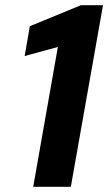

<svg xmlns="http://www.w3.org/2000/svg" viewBox="-20 -720 417 740"><path d="M108 0 203 -539 75 -504 95 -619 292 -700H377L253 0Z"/></svg>

Font: DM Sans 17pt ExtraBold
Style: Italic
Weight: 800
Italic angle: -10°
Version: Version 4.004;gftools[0.9.30]